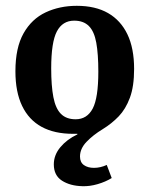

<svg xmlns="http://www.w3.org/2000/svg" viewBox="-20 -451 515 660"><path d="M333 -7Q300 13 277.5 36.5Q255 60 255 87Q255 107 268.5 116.5Q282 126 303 126Q314 126 325 123.5Q336 121 347 116L364 161Q343 174 315.5 182Q288 190 263 189Q221 188 193 170Q165 152 165 114Q165 82 187.5 55Q210 28 246 11V9Q243 9 238.5 9Q234 9 231 9Q167 9 123 -15Q79 -39 56 -87Q33 -135 33 -206Q33 -287 61 -336.5Q89 -386 137 -408.5Q185 -431 244 -431Q308 -431 351.5 -406Q395 -381 418 -333Q441 -285 441 -214Q441 -154 426.5 -115Q412 -76 388 -51Q364 -26 333 -7ZM235 -380Q195 -380 175.5 -343Q156 -306 156 -216Q156 -156 163.5 -117Q171 -78 189.5 -59.5Q208 -41 240 -41Q279 -41 298.5 -77.5Q318 -114 318 -205Q318 -265 311 -304Q304 -343 285.5 -361.5Q267 -380 235 -380Z"/></svg>

Font: Rasa SemiBold
Style: Regular
Weight: 600
Designer: Anna Giedrys (Yrsa+Rasa design), David Brezina (Yrsa art-direction, Rasa art-direction, design)
Foundry: Rosetta Type Foundry
Version: Version 2.004